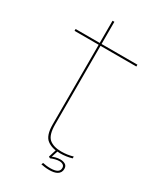

<svg xmlns="http://www.w3.org/2000/svg" viewBox="-206 -805 848 993"><g transform="rotate(30 218.0 -308.0)"><path d="M266 5Q303.5 5 337.5 -5V-16Q304 -6 268 -6Q221.5 -6 196.2 -27.2Q171 -48.5 171 -112V-581H385V-592H171V-724.5H160V-592H16V-581H160V-106Q160 -39.5 189.2 -17.2Q218.5 5 266 5ZM262 108Q275.5 108 287.5 105.8Q299.5 103.5 308.5 98.2Q317.5 93 322.5 84.5Q327.5 76 327.5 64Q327.5 46 315 38.8Q302.5 31.5 286 31.5Q272 31.5 257.5 35.2Q243 39 235.5 44V53.5Q248 48 261.2 44.8Q274.5 41.5 285.5 41.5Q298.5 41.5 307.2 47.2Q316 53 316 65Q316 81.5 302.5 89.2Q289 97 262.5 97Q249 97 237.5 95.5Q226 94 217 92L212.5 102.5Q222 104.5 234.5 106.2Q247 108 262 108ZM235.5 53.5 253 -1.5H242L226.5 48.5Z"/></g></svg>

Font: Anybody Thin
Style: Regular
Weight: 100
Designer: Tyler Finck
Foundry: Etcetera Type Company
Version: Version 1.114;gftools[0.9.25]